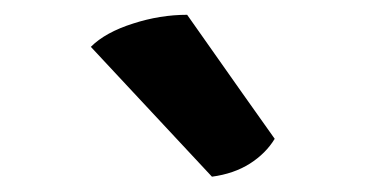

<svg xmlns="http://www.w3.org/2000/svg" viewBox="-20 -801 510 257"><path d="M347.7 -615.2Q318.4 -656.2 230.5 -781.2Q194.3 -781.2 158.2 -769.5Q121.1 -757.8 101.6 -738.3Q156.2 -679.7 263.7 -564.5Q293 -568.4 314.5 -582Q335.9 -595.7 347.7 -615.2Z"/></svg>

Font: cl
Style: Bold
Weight: 400
Designer: Mitja Miklavcic
Version: Version 7.504; 2011; Build 1021